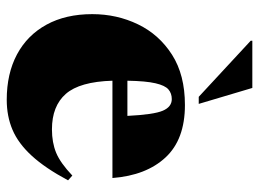

<svg xmlns="http://www.w3.org/2000/svg" viewBox="-122 -650 787 584"><g transform="rotate(90 272.0 -358.5)"><path d="M300 -527Q404.5 -527 459.2 -468.2Q514 -409.5 522 -306.5H226Q229 -207 266 -164.8Q303 -122.5 374 -122.5Q414 -122.5 445 -135.2Q476 -148 514.5 -184.5L529 -171.5Q491.5 -101.5 454 -60.8Q416.5 -20 375.2 -2.5Q334 15 284 15Q204.5 15 146 -16.2Q87.5 -47.5 55.5 -106Q23.5 -164.5 23.5 -245Q23.5 -320 54.5 -384.2Q85.5 -448.5 147 -487.8Q208.5 -527 300 -527ZM282 -487Q264.5 -487 252.5 -476.8Q240.5 -466.5 233.8 -437.5Q227 -408.5 226 -352H333Q329 -432.5 317.2 -459.8Q305.5 -487 282 -487ZM296.5 -569H275L104.5 -727V-732H248Z"/></g></svg>

Font: Newsreader 72pt ExtraBold
Style: Regular
Weight: 800
Designer: Hugues Gentile
Foundry: Production Type
Version: Version 1.003; ttfautohint (v1.8.3)